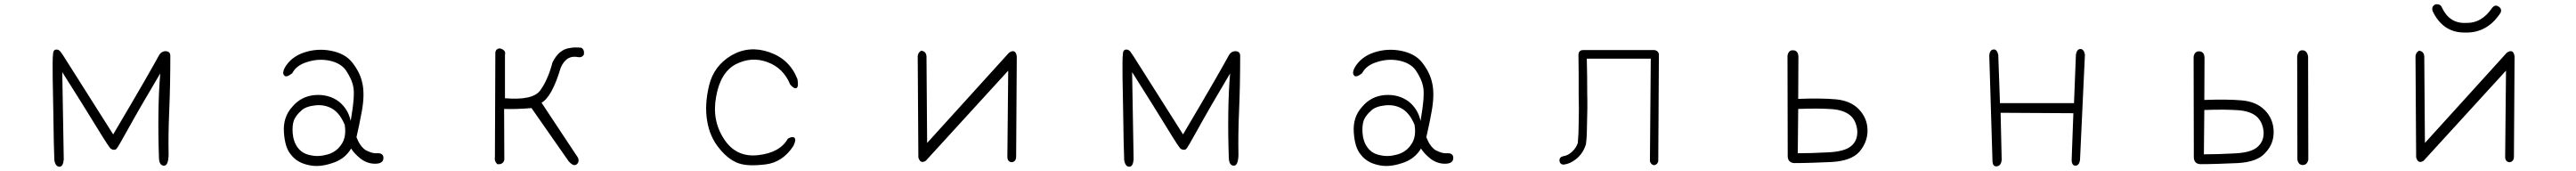

<svg xmlns="http://www.w3.org/2000/svg" viewBox="-20 -772 12040 799"><path d="M768 -50Q767 4 745 2Q725 1 723 -32Q719 -142 720.5 -246Q722 -350 729 -429Q632 -266 580.5 -172.5Q529 -79 523 -75Q512 -68 498 -77Q491 -81 434.5 -173.5Q378 -266 271 -435L278 -27Q275 7 258 7Q239 7 234 -24Q233 -47 231.5 -105.5Q230 -164 229 -258Q225 -447 226 -478Q226 -507 228.5 -525Q231 -543 249 -540Q257 -538 263.5 -529.5Q270 -521 277 -510L509 -144Q602 -301 653.5 -390.5Q705 -480 724 -515Q731 -527 743 -531Q755 -535 765.5 -530.5Q776 -526 776 -511Q776 -373 771 -257.5Q766 -142 768 -50Z M1311 -456Q1341 -507 1402 -527Q1463 -547 1526 -535Q1558 -529 1583.5 -515.5Q1609 -502 1627 -479Q1664 -432 1674 -381Q1685 -329 1671 -252Q1664 -213 1657.5 -183Q1651 -153 1646 -131Q1662 -89 1688 -71Q1701 -64 1715 -59.5Q1729 -55 1744 -56Q1773 -57 1772 -32Q1770 -7 1733 -7Q1697 -7 1666 -30Q1636 -54 1621 -78Q1591 -27 1530 -9Q1469 11 1421 -1Q1369 -12 1341 -48Q1325 -66 1317 -93Q1309 -120 1307 -154Q1302 -225 1346 -273Q1388 -323 1453 -328Q1485 -330 1512.5 -322.5Q1540 -315 1563 -298Q1607 -263 1619 -207Q1640 -328 1631 -367Q1627 -387 1618 -406Q1609 -425 1597 -443Q1572 -478 1518 -489Q1466 -499 1415 -482Q1365 -467 1346 -430Q1317 -407 1308 -420Q1298 -431 1311 -456ZM1591 -189Q1580 -215 1566.5 -233Q1553 -251 1536 -262Q1501 -284 1456 -280Q1408 -275 1388 -255Q1364 -234 1354 -211Q1345 -186 1348 -149Q1351 -110 1371 -83Q1392 -54 1430 -47Q1467 -38 1510 -50Q1553 -62 1576 -98Q1600 -132 1591 -189Z M2316 -546Q2346 -538 2340 -516V-313Q2471 -302 2505 -350Q2522 -373 2536.5 -405.5Q2551 -438 2562 -480Q2592 -542 2645 -548Q2666 -552 2696 -549Q2712 -542 2709 -517Q2700 -502 2683 -505Q2626 -517 2600 -454Q2560 -320 2511 -292L2672 -49Q2692 -24 2679 -8Q2664 11 2638 -18L2464 -267Q2428 -264 2396 -263Q2364 -262 2336 -263L2337 -25Q2331 -2 2304 -5Q2289 -20 2293 -39L2295 -525Q2296 -544 2316 -546Z M3673 -377Q3641 -455 3566 -482Q3492 -509 3419 -472Q3347 -434 3327 -321Q3306 -210 3364 -122Q3420 -36 3522 -47Q3625 -58 3662 -124Q3682 -136 3692 -129Q3703 -121 3688 -90Q3638 -14 3559 -4Q3519 1 3487 0Q3455 -1 3432 -9Q3409 -17 3386.5 -34Q3364 -51 3342 -78Q3297 -132 3285 -207Q3272 -282 3294 -373Q3316 -464 3398 -513Q3481 -561 3576 -528Q3671 -495 3707 -402Q3713 -367 3703 -361Q3692 -355 3673 -377Z M4285 -535Q4308 -533 4310 -509L4313 -104L4696 -526Q4726 -546 4732 -509L4729 -39Q4728 -16 4708 -14Q4689 -16 4688 -38L4692 -442L4307 -21Q4281 -4 4272 -37L4269 -509Q4270 -526 4285 -535Z M5768 -50Q5767 4 5745 2Q5725 1 5723 -32Q5719 -142 5720.5 -246Q5722 -350 5729 -429Q5632 -266 5580.5 -172.5Q5529 -79 5523 -75Q5512 -68 5498 -77Q5491 -81 5434.5 -173.5Q5378 -266 5271 -435L5278 -27Q5275 7 5258 7Q5239 7 5234 -24Q5233 -47 5231.5 -105.5Q5230 -164 5229 -258Q5225 -447 5226 -478Q5226 -507 5228.5 -525Q5231 -543 5249 -540Q5257 -538 5263.5 -529.5Q5270 -521 5277 -510L5509 -144Q5602 -301 5653.5 -390.5Q5705 -480 5724 -515Q5731 -527 5743 -531Q5755 -535 5765.5 -530.5Q5776 -526 5776 -511Q5776 -373 5771 -257.5Q5766 -142 5768 -50Z M6311 -456Q6341 -507 6402 -527Q6463 -547 6526 -535Q6558 -529 6583.5 -515.5Q6609 -502 6627 -479Q6664 -432 6674 -381Q6685 -329 6671 -252Q6664 -213 6657.5 -183Q6651 -153 6646 -131Q6662 -89 6688 -71Q6701 -64 6715 -59.5Q6729 -55 6744 -56Q6773 -57 6772 -32Q6770 -7 6733 -7Q6697 -7 6666 -30Q6636 -54 6621 -78Q6591 -27 6530 -9Q6469 11 6421 -1Q6369 -12 6341 -48Q6325 -66 6317 -93Q6309 -120 6307 -154Q6302 -225 6346 -273Q6388 -323 6453 -328Q6485 -330 6512.5 -322.5Q6540 -315 6563 -298Q6607 -263 6619 -207Q6640 -328 6631 -367Q6627 -387 6618 -406Q6609 -425 6597 -443Q6572 -478 6518 -489Q6466 -499 6415 -482Q6365 -467 6346 -430Q6317 -407 6308 -420Q6298 -431 6311 -456ZM6591 -189Q6580 -215 6566.5 -233Q6553 -251 6536 -262Q6501 -284 6456 -280Q6408 -275 6388 -255Q6364 -234 6354 -211Q6345 -186 6348 -149Q6351 -110 6371 -83Q6392 -54 6430 -47Q6467 -38 6510 -50Q6553 -62 6576 -98Q6600 -132 6591 -189Z M7713 -538Q7730 -535 7733 -519L7730 -19Q7727 -3 7710 0Q7695 -3 7691 -19L7695 -498H7396Q7397 -458 7397.5 -417.5Q7398 -377 7398 -334Q7399 -298 7398.5 -262.5Q7398 -227 7397 -192Q7397 -169 7396 -145.5Q7395 -122 7392 -98Q7376 -46 7332 -19Q7312 -6 7288 -3Q7271 -3 7268 -21Q7268 -38 7285 -42Q7299 -44 7311 -51Q7342 -70 7354 -104Q7356 -126 7357 -148.5Q7358 -171 7358 -193Q7360 -264 7358 -334Q7358 -381 7358 -426.5Q7358 -472 7357 -518Q7359 -537 7377 -538Z M8334 -512Q8339 -539 8361 -537Q8384 -536 8385 -507L8384 -310Q8437 -312 8481 -311.5Q8525 -311 8559 -308Q8627 -302 8666 -263Q8707 -221 8708 -165Q8709 -109 8670 -63Q8632 -20 8539 -15Q8493 -13 8449.5 -11.5Q8406 -10 8365 -10Q8337 -12 8335 -40ZM8520 -60Q8601 -63 8632 -90Q8663 -116 8660 -163Q8655 -209 8627 -233Q8596 -258 8543 -262Q8516 -264 8476 -264.5Q8436 -265 8384 -263L8382 -56Q8414 -56 8448.5 -57Q8483 -58 8520 -60Z M9701 -23Q9696 2 9680 2Q9662 2 9662 -26L9670 -243L9330 -245L9335 -26Q9333 2 9313 5Q9293 8 9292 -20L9277 -512Q9279 -539 9297 -541Q9313 -542 9319 -516L9327 -290H9673L9682 -518Q9687 -543 9703 -543Q9719 -543 9724 -517Z M10768 -26Q10763 -1 10742 -1Q10722 -1 10717 -26L10716 -509Q10721 -539 10742 -537Q10762 -536 10767 -508ZM10232 -507Q10237 -534 10260 -532Q10282 -530 10283 -502L10282 -305Q10336 -307 10379.5 -306.5Q10423 -306 10457 -303Q10525 -297 10564 -258Q10604 -218 10606 -160Q10608 -101 10568 -59Q10531 -15 10438 -10Q10392 -8 10348 -6.5Q10304 -5 10264 -5Q10235 -6 10233 -35ZM10418 -55Q10500 -58 10530 -85Q10562 -112 10559 -158Q10554 -204 10525 -229Q10495 -253 10441 -257Q10414 -259 10374.5 -259.5Q10335 -260 10282 -258L10280 -51Q10312 -51 10346.5 -52Q10381 -53 10418 -55Z M11364 -752Q11385 -754 11392 -738Q11427 -662 11503 -665Q11578 -662 11627 -735Q11641 -752 11656 -742Q11674 -732 11667 -713Q11605 -617 11501 -620Q11398 -618 11349 -720Q11342 -744 11364 -752ZM11285 -535Q11308 -533 11310 -509L11313 -104L11696 -526Q11726 -546 11732 -509L11729 -39Q11728 -16 11708 -14Q11689 -16 11688 -38L11692 -442L11307 -21Q11281 -4 11272 -37L11269 -509Q11270 -526 11285 -535Z"/></svg>

Font: Yomogi
Style: Regular
Weight: 400
Designer: satsuyako
Foundry: satsuyako
Version: Version 3.100